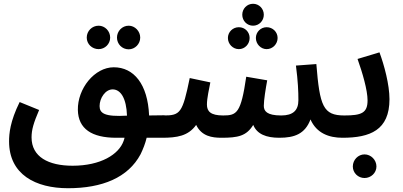

<svg xmlns="http://www.w3.org/2000/svg" viewBox="-20 -724 2131 1016"><path d="M502 -464C535 -464 563 -491 563 -525C563 -560 535 -588 502 -588C467 -588 439 -560 439 -525C439 -491 467 -464 502 -464ZM661 -463C694 -463 722 -491 722 -525C722 -559 694 -588 661 -588C626 -588 599 -559 599 -525C599 -491 626 -463 661 -463Z M340 272C521 272 658 216 724 92C737 65 749 35 756 5H837C880 5 906 -22 906 -57C906 -89 889 -114 847 -114L769 -113C762 -279 688 -368 582 -368C480 -368 390 -255 392 -142C394 -42 466 5 595 5H639C638 11 636 16 634 22C609 93 513 153 364 153C236 153 147 106 147 3C147 -38 158 -74 187 -142L84 -184C33 -81 28 -16 28 24C28 200 169 272 340 272ZM507 -163C507 -204 537 -251 576 -251C619 -251 649 -203 652 -112C532 -105 507 -125 507 -163Z M1319 -588C1351 -588 1376 -614 1376 -646C1376 -678 1351 -704 1319 -704C1287 -704 1262 -678 1262 -646C1262 -614 1287 -588 1319 -588ZM1244 -464C1276 -464 1301 -491 1301 -523C1301 -555 1276 -580 1244 -580C1212 -580 1186 -555 1186 -523C1186 -491 1212 -464 1244 -464ZM1391 -464C1423 -464 1449 -491 1449 -523C1449 -555 1423 -580 1391 -580C1360 -580 1334 -555 1334 -523C1334 -491 1360 -464 1391 -464Z M837 5C916 5 976 -4 1018 -63C1047 -3 1102 5 1152 5C1239 5 1284 -4 1320 -63C1340 -14 1389 5 1458 5C1538 5 1594 -15 1623 -92C1655 -19 1721 5 1792 5C1836 5 1861 -22 1861 -56C1861 -88 1843 -113 1802 -113C1690 -113 1672 -162 1654 -385L1546 -377C1557 -292 1559 -240 1559 -194C1559 -140 1531 -113 1468 -113C1391 -113 1376 -137 1376 -164C1376 -194 1386 -256 1394 -299L1283 -318C1255 -125 1233 -113 1161 -113C1094 -113 1075 -135 1075 -171C1075 -205 1087 -256 1093 -288L984 -311C946 -126 934 -113 847 -113Z M1909 218C1943 218 1972 191 1972 157C1972 122 1943 93 1909 93C1875 93 1847 122 1847 157C1847 191 1875 218 1909 218Z M1792 5C1938 5 2041 -35 2041 -199C2041 -276 2013 -380 1988 -447L1872 -412C1898 -339 1925 -247 1925 -193C1925 -126 1893 -113 1802 -113Z"/></svg>

Font: Noto Sans Arabic SemBd
Style: Regular
Weight: 600
Designer: Monotype Design Team, Nadine Chahine, Nizar Qandah and Khaled Hosny
Foundry: Monotype Imaging Inc.
Version: Version 2.012